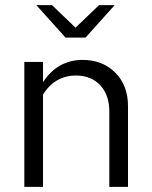

<svg xmlns="http://www.w3.org/2000/svg" viewBox="-20 -730 592 750"><path d="M75 0ZM75 0V-488H148V-409Q176 -452 215 -474Q254 -496 303 -496Q381 -496 430.5 -446Q480 -396 480 -316V0H407V-295Q407 -359 371.5 -397Q336 -435 276 -435Q236 -435 203 -416Q170 -397 148 -360V0ZM183 -710 275 -622 367 -710H428L314 -583H236L122 -710Z"/></svg>

Font: Red Hat Text
Style: Regular
Weight: 400
Designer: Pentagram / MCKL
Foundry: Pentagram / MCKL
Version: Version 1.005; Red Hat Text